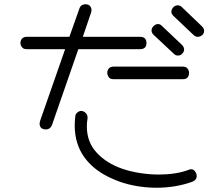

<svg xmlns="http://www.w3.org/2000/svg" viewBox="-20 -755 1040 902"><path d="M197 -147Q166 -147 166 -175Q166 -178 168 -186L286 -524H105Q90 -524 83 -533.5Q76 -543 76 -553Q76 -566 84 -574Q92 -582 105 -582H306L353 -715Q357 -726 364.5 -730.5Q372 -735 381 -735Q396 -735 403 -726.5Q410 -718 410 -707Q410 -704 408 -696L369 -582H638Q668 -582 668 -553Q668 -524 638 -524H348L224 -167Q215 -147 197 -147ZM890 -590 795 -680Q785 -690 785 -700Q785 -709 793 -720Q803 -730 815 -730Q826 -730 834 -722L929 -631Q939 -621 939 -610Q939 -599 931 -591Q921 -582 909 -582Q898 -582 890 -590ZM797 -502 701 -592Q692 -601 692 -612Q692 -623 701 -632Q711 -642 722 -642Q732 -642 740 -634L836 -543Q845 -533 845 -522Q845 -512 836 -503Q829 -494 816 -494Q805 -494 797 -502ZM513 -383Q497 -383 490.5 -393Q484 -403 484 -413Q484 -425 491.5 -433.5Q499 -442 513 -442H839Q854 -442 861 -433Q868 -424 868 -413Q868 -383 839 -383ZM883 99Q844 113 801.5 120Q759 127 715 127Q661 127 608 116.5Q555 106 511 86Q424 49 377.5 -14.5Q331 -78 331 -166Q331 -187 334 -211Q336 -222 346.5 -229Q357 -236 368 -233Q380 -229 386.5 -219.5Q393 -210 391 -197Q388 -179 388 -161Q388 -88 434 -38Q480 12 555 38Q593 51 638 58Q683 65 727 65Q765 65 801 59.5Q837 54 866 43Q872 40 878 40Q889 40 896.5 50.5Q904 61 904 72Q904 91 883 99Z"/></svg>

Font: Hachi Maru Pop
Style: Regular
Weight: 400
Designer: Nontynet
Foundry: Nontynet
Version: Version 1.300